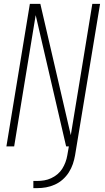

<svg xmlns="http://www.w3.org/2000/svg" viewBox="-20 -755 540 990"><path d="M152 215V178H172Q190 178 208 175Q226 172 243.5 164Q261 156 276 143.5Q291 131 301 115Q311 99 317.5 81.5Q324 64 327 46L335 0H321L164 -677Q148 -581 132.5 -485.5Q117 -390 101 -294L53 0H13L134 -735H188L345 -58Q361 -154 376.5 -249.5Q392 -345 408 -441L456 -735H496L367 46Q363 69 355.5 91Q348 113 335 133.5Q322 154 303.5 170.5Q285 187 262.5 197Q240 207 217.5 211Q195 215 172 215Z"/></svg>

Font: Iosevka Term Curly Extralight
Style: Italic
Weight: 200
Italic angle: -9°
Designer: Belleve Invis
Foundry: Belleve Invis
Version: Version 32.3.0